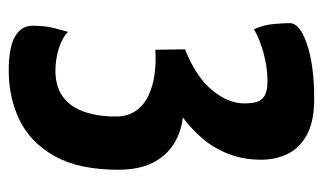

<svg xmlns="http://www.w3.org/2000/svg" viewBox="-170 -470 740 440"><g transform="rotate(90 200.0 -250.0)"><path d="M142 100Q88 100 63.5 85.5Q39 71 39 46Q39 17 44 -2.5Q49 -22 53 -36Q67 -22 92 -14.5Q117 -7 142 -7Q178 -7 201.5 -24Q225 -41 236 -72.5Q247 -104 247 -145Q247 -172 234.5 -190.5Q222 -209 200.5 -219.5Q179 -230 151.5 -234Q124 -238 94 -236L93 -304Q156 -329 186.5 -366Q217 -403 217 -440Q217 -455 214 -467Q211 -479 200 -486Q189 -493 165 -493Q136 -493 103.5 -484.5Q71 -476 47 -462Q37 -484 35 -507.5Q33 -531 33 -544Q33 -567 81 -583.5Q129 -600 207 -600Q257 -600 287.5 -584Q318 -568 332 -540.5Q346 -513 346 -479Q346 -437 332.5 -403Q319 -369 297 -343.5Q275 -318 249 -299Q284 -295 311 -277.5Q338 -260 353.5 -229Q369 -198 369 -151Q369 -61 338 -5.5Q307 50 255.5 75Q204 100 142 100Z"/></g></svg>

Font: Yanone Kaffeesatz ExtraLight
Style: Bold
Weight: 700
Version: Version 2.003